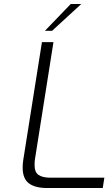

<svg xmlns="http://www.w3.org/2000/svg" viewBox="-20 -946 561 966"><path d="M94 -103Q94 -122 97 -141L191 -734H249L156 -146Q154 -135 154 -115Q154 -79 174.5 -65.5Q195 -52 233 -52H505L497 0H217Q157 0 125.5 -23.5Q94 -47 94 -103ZM336 -926H389L242 -791H206Z"/></svg>

Font: Exo Light
Style: Italic
Weight: 300
Italic angle: -9°
Designer: Natanael Gama
Foundry: Natanael Gama
Version: Version 1.500; ttfautohint (v1.6)